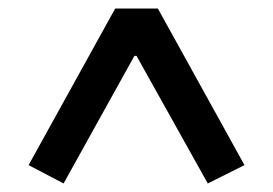

<svg xmlns="http://www.w3.org/2000/svg" viewBox="-20 -718 640 450"><path d="M467 -288 300 -587H295L129 -288L47 -331L250 -698H350L553 -331Z"/></svg>

Font: IBM Plex Sans KR Medium
Style: Regular
Weight: 500
Designer: Mike Abbink; Paul van der Laan; Pieter van Rosmalen; Wujin Sim; Chorong Kim; Dohee Lee;
Foundry: Sandoll Inc.
Version: Version 1.001